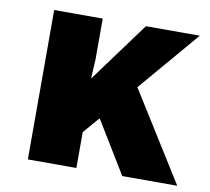

<svg xmlns="http://www.w3.org/2000/svg" viewBox="-67 -631 770 705"><g transform="rotate(10 318.5 -278.5)"><path d="M623 -557 430 -331 637 0H432L313.5 -194.5L261 -133.5V0H80V-557H261V-405L257 -332.5L422 -557Z"/></g></svg>

Font: Merriweather Sans Black
Style: Regular
Weight: 900
Designer: Eben Sorkin
Foundry: Eben Sorkin
Version: Version 1.008; ttfautohint (v1.7.19-72a1) -l 8 -r 50 -G 200 